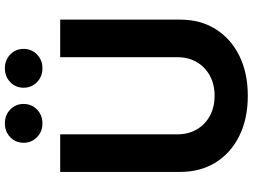

<svg xmlns="http://www.w3.org/2000/svg" viewBox="-140 -844 997 756"><g transform="rotate(-90 358.0 -466.5)"><path d="M358.4 11.2Q268.1 11.2 200.4 -22.2Q132.8 -55.7 95.7 -115.5Q58.6 -175.3 58.6 -254.4V-727.5H206.5V-266.6Q206.5 -223.6 225.3 -190.7Q244.1 -157.7 278.3 -138.7Q312.5 -119.6 358.4 -119.6Q404.3 -119.6 438.5 -138.7Q472.7 -157.7 491.5 -190.7Q510.3 -223.6 510.3 -266.6V-727.5H658.2V-254.4Q658.2 -175.3 620.8 -115.5Q583.5 -55.7 516.1 -22.2Q448.7 11.2 358.4 11.2ZM466.8 -797.4Q434.1 -797.4 412.1 -818.8Q390.1 -840.3 390.1 -871.6Q390.1 -902.8 412.1 -924.1Q434.1 -945.3 466.8 -945.3Q499 -945.3 521 -924.1Q543 -902.8 543 -871.6Q543 -840.3 521 -818.8Q499 -797.4 466.8 -797.4ZM249.5 -797.4Q217.3 -797.4 195.3 -818.8Q173.3 -840.3 173.3 -871.6Q173.3 -902.8 195.3 -924.1Q217.3 -945.3 249.5 -945.3Q282.2 -945.3 304.2 -924.1Q326.2 -902.8 326.2 -871.6Q326.2 -840.3 304.2 -818.8Q282.2 -797.4 249.5 -797.4Z"/></g></svg>

Font: Inter 24pt
Style: Bold
Weight: 700
Designer: Rasmus Andersson
Foundry: rsms
Version: Version 4.001;git-66647c0bb